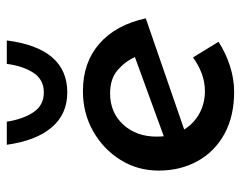

<svg xmlns="http://www.w3.org/2000/svg" viewBox="-92 -607 709 565"><g transform="rotate(-90 262.5 -324.5)"><path d="M275 10Q203 10 151 -18.5Q99 -47 71 -97.5Q43 -148 43 -212Q43 -274 74.5 -324.5Q106 -375 159 -405Q212 -435 277 -435Q361 -435 416.5 -386.5Q472 -338 491 -250L164 -137Q182 -108 211.5 -92Q241 -76 277 -76Q304 -76 329 -85.5Q354 -95 376 -111L422 -36Q390 -15 351.5 -2.5Q313 10 275 10ZM144 -197 377 -282Q364 -311 338.5 -333Q313 -355 270 -355Q214 -355 178.5 -316.5Q143 -278 143 -218Q143 -207 144 -197ZM273 -481Q209 -481 170 -527Q131 -573 119 -659H187Q194 -612 214.5 -581Q235 -550 273 -550Q311 -550 331 -581Q351 -612 357 -659H426Q403 -481 273 -481Z"/></g></svg>

Font: Reem Kufi Ink
Style: Regular
Weight: 400
Designer: Khaled Hosny
Version: Version 1.7